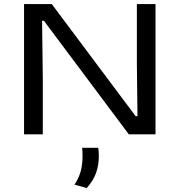

<svg xmlns="http://www.w3.org/2000/svg" viewBox="-20 -659 881 942"><path d="M234 -639 645.5 -89H654.5L651.5 -347.5V-639H743V0H612L195.5 -557H186.5L190 -273.5V0H98V-639ZM462 66Q463 74 464 84Q465 94 465 104.5Q465 150.5 451.5 189Q438 227.5 405.5 263.5L345.5 247Q367 214.5 376 181Q385 147.5 385 105.5Q385 95 384.5 85.2Q384 75.5 383 66Z"/></svg>

Font: Anek Latin Expanded
Style: Regular
Weight: 400
Width: 7
Designer: Yesha Goshar
Foundry: Ek Type
Version: Version 1.003